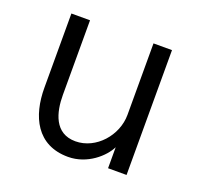

<svg xmlns="http://www.w3.org/2000/svg" viewBox="-95 -591 730 705"><g transform="rotate(20 270.5 -238.5)"><path d="M237.8 11.2C313 11.2 371.1 -42 390.6 -82V0H462.9V-487.8H390.6V-208.5C390.6 -128.4 324.2 -51.8 243.7 -51.8C161.6 -51.8 142.6 -128.4 142.6 -196.8V-487.8H69.8V-197.8C69.8 -86.9 115.2 11.2 237.8 11.2Z"/></g></svg>

Font: HK Grotesk
Style: Regular
Weight: 400
Designer: Alfredo Marco Pradil and Stefan Peev
Foundry: Hanken Design Co.
Version: Version 1.045;PS 001.045;hotconv 1.0.88;makeotf.lib2.5.64775